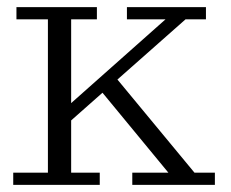

<svg xmlns="http://www.w3.org/2000/svg" viewBox="-20 -517 645 537"><path d="M17 0V-34H114V-463H26V-497H251V-463H179V-34H259V0ZM172 -174 149 -202 443 -463H335V-497H556V-463H499ZM350 0V-34H451L254 -273L294 -312L524 -34H581V0Z"/></svg>

Font: Montagu Slab 144pt Light
Style: Regular
Weight: 300
Designer: Florian Karsten
Foundry: Florian Karsten
Version: Version 1.000